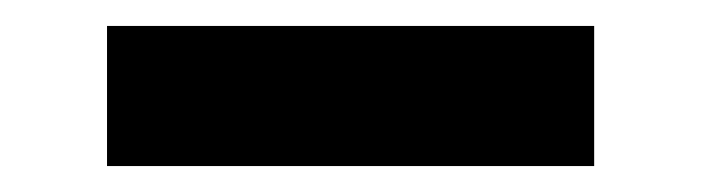

<svg xmlns="http://www.w3.org/2000/svg" viewBox="-20 -743 540 148"><path d="M62.5 -615V-723H438V-615Z"/></svg>

Font: Geologica Cursive ExtraBold
Style: Regular
Weight: 800
Designer: Sindre Bremnes, Frode Helland
Foundry: Monokrom Skriftforlag AS
Version: Version 1.010;gftools[0.9.28]